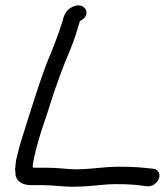

<svg xmlns="http://www.w3.org/2000/svg" viewBox="-20 -695 635 728"><path d="M41 -88C39 -77 39 -67 38 -59L37 -58L39 -37L38 -36C41 -7 66 7 97 7H144C182 7 212 13 256 13C299 13 335 9 379 5C422 1 482 4 512 8L536 11C567 15 593 -18 582 -41C579 -48 573 -53 564 -55H563L535 -58C499 -62 437 -65 384 -61C343 -58 307 -53 271 -53C236 -53 203 -59 161 -59H114C106 -59 108 -59 104 -61C103 -66 106 -80 108 -91L115 -122C119 -135 122 -150 127 -166C138 -206 154 -247 168 -293C191 -368 220 -445 248 -511C264 -549 271 -577 283 -615C330 -638 303 -684 266 -673C241 -666 225 -650 218 -618C200 -560 181 -512 157 -455C130 -384 105 -302 81 -228C71 -192 58 -159 50 -124Z"/></svg>

Font: Stray Cat
Style: ExBdExtObl
Weight: 800
Version: Version 1.0